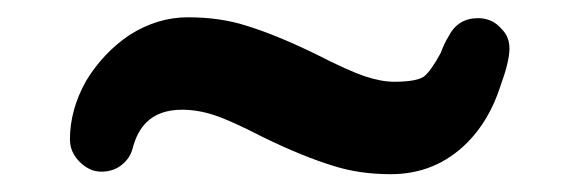

<svg xmlns="http://www.w3.org/2000/svg" viewBox="-20 -390 663 221"><path d="M189.5 -263.7Q163.1 -263.7 148.4 -249Q137.7 -238.3 132.8 -219.7Q129.9 -208 120.1 -200.2Q110.4 -192.4 96.7 -192.4Q83 -192.4 71.8 -203.6Q60.5 -214.8 60.5 -229.5Q60.5 -263.7 79.1 -296.9Q98.6 -329.1 128.9 -349.6Q161.1 -370.1 196.3 -370.1Q233.4 -370.1 263.7 -360.4Q298.8 -349.6 344.7 -327.1Q380.9 -308.6 399.9 -302.2Q418.9 -295.9 433.6 -295.9Q459 -295.9 467.8 -301.8Q475.6 -307.6 487.3 -329.1Q491.2 -339.8 496.1 -347.7Q506.8 -369.1 530.3 -369.1Q546.9 -369.1 557.6 -356.4Q566.4 -347.7 566.4 -334Q566.4 -319.3 555.7 -290Q543 -251 517.6 -225.6Q481.4 -189.5 429.7 -189.5Q393.6 -189.5 363.3 -199.2Q328.1 -210 282.2 -232.4Q246.1 -251 227.1 -257.3Q208 -263.7 189.5 -263.7Z"/></svg>

Font: FakePearl
Style: SemiBold
Weight: 400
Version: Version 1.2